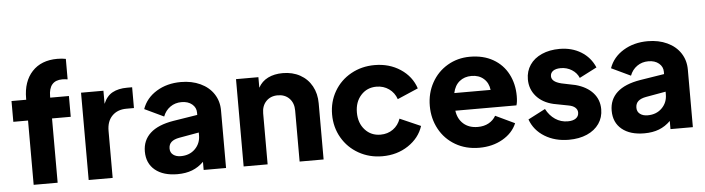

<svg xmlns="http://www.w3.org/2000/svg" viewBox="-48 -976 4393 1196"><g transform="rotate(-5 2149.0 -378.5)"><path d="M121 -402H29V-532H121V-540Q121 -646 178 -707.5Q235 -769 336 -769Q366 -769 389 -764V-636Q370 -639 356 -639Q271 -639 271 -540V-532H388V-402H271V0H121Z M465 -546H605V-464Q625 -512 662 -532Q699 -552 753 -552H785V-422H738Q682 -422 648.5 -388Q615 -354 615 -294V0H465Z M829 -146Q829 -216 877.5 -260.5Q926 -305 1023 -321L1174 -345V-360Q1174 -391 1149 -412Q1124 -433 1083 -433Q1043 -433 1012.5 -411.5Q982 -390 968 -353L848 -410Q872 -478 937.5 -518Q1003 -558 1090 -558Q1158 -558 1211.5 -533Q1265 -508 1294.5 -463Q1324 -418 1324 -360V0H1184V-51Q1152 -19 1112 -3.5Q1072 12 1020 12Q931 12 880 -30Q829 -72 829 -146ZM1050 -98Q1105 -98 1139.5 -132.5Q1174 -167 1174 -218V-235L1050 -213Q1017 -207 1000.5 -192Q984 -177 984 -151Q984 -126 1002.5 -112Q1021 -98 1050 -98Z M1434 -546H1574V-480Q1595 -519 1634.5 -538.5Q1674 -558 1727 -558Q1788 -558 1835 -532Q1882 -506 1908 -459Q1934 -412 1934 -351V0H1784V-319Q1784 -366 1756.5 -394.5Q1729 -423 1684 -423Q1639 -423 1611.5 -394.5Q1584 -366 1584 -319V0H1434Z M2011 -274Q2011 -354 2049 -419Q2087 -484 2153.5 -521Q2220 -558 2301 -558Q2393 -558 2462.5 -512Q2532 -466 2557 -390L2427 -334Q2413 -375 2379 -399Q2345 -423 2301 -423Q2242 -423 2204 -381Q2166 -339 2166 -273Q2166 -207 2204 -165Q2242 -123 2301 -123Q2346 -123 2379.5 -147Q2413 -171 2427 -212L2557 -155Q2533 -81 2463 -34.5Q2393 12 2301 12Q2220 12 2153.5 -25.5Q2087 -63 2049 -128.5Q2011 -194 2011 -274Z M2622 -274Q2622 -354 2658 -419Q2694 -484 2757 -521Q2820 -558 2897 -558Q2981 -558 3042 -523Q3103 -488 3135 -426.5Q3167 -365 3167 -289Q3167 -252 3160 -231H2778Q2785 -179 2819.5 -148.5Q2854 -118 2909 -118Q2948 -118 2977 -134Q3006 -150 3022 -178L3142 -121Q3117 -61 3053.5 -24.5Q2990 12 2907 12Q2823 12 2758 -26Q2693 -64 2657.5 -129.5Q2622 -195 2622 -274ZM3008 -341Q3003 -385 2973 -411.5Q2943 -438 2897 -438Q2852 -438 2821.5 -413Q2791 -388 2781 -341Z M3227 -137 3335 -193Q3357 -151 3392 -127.5Q3427 -104 3470 -104Q3503 -104 3521 -117Q3539 -130 3539 -153Q3539 -171 3525 -184Q3511 -197 3483 -202L3390 -220Q3322 -236 3283.5 -280.5Q3245 -325 3245 -386Q3245 -437 3271.5 -476Q3298 -515 3346.5 -536.5Q3395 -558 3458 -558Q3534 -558 3592 -522.5Q3650 -487 3677 -423L3568 -367Q3555 -399 3524 -418.5Q3493 -438 3455 -438Q3424 -438 3407 -426Q3390 -414 3390 -393Q3390 -376 3404.5 -363.5Q3419 -351 3451 -343L3538 -325Q3608 -306 3646 -263.5Q3684 -221 3684 -161Q3684 -110 3657 -71Q3630 -32 3581 -10.5Q3532 11 3467 11Q3381 11 3316.5 -28.5Q3252 -68 3227 -137Z M3748 -146Q3748 -216 3796.5 -260.5Q3845 -305 3942 -321L4093 -345V-360Q4093 -391 4068 -412Q4043 -433 4002 -433Q3962 -433 3931.5 -411.5Q3901 -390 3887 -353L3767 -410Q3791 -478 3856.5 -518Q3922 -558 4009 -558Q4077 -558 4130.5 -533Q4184 -508 4213.5 -463Q4243 -418 4243 -360V0H4103V-51Q4071 -19 4031 -3.5Q3991 12 3939 12Q3850 12 3799 -30Q3748 -72 3748 -146ZM3969 -98Q4024 -98 4058.5 -132.5Q4093 -167 4093 -218V-235L3969 -213Q3936 -207 3919.5 -192Q3903 -177 3903 -151Q3903 -126 3921.5 -112Q3940 -98 3969 -98Z"/></g></svg>

Font: Eudoxus Sans ExtraBold
Style: Regular
Weight: 800
Designer: Stijn de Vries
Foundry: tokotype
Version: Version 2.005